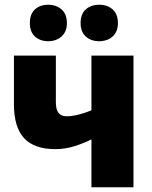

<svg xmlns="http://www.w3.org/2000/svg" viewBox="-20 -787 639 807"><path d="M214.8 -553.2V-356Q214.8 -327.6 225.8 -313Q236.8 -298.3 259.3 -298.3Q281.7 -298.3 308.6 -304.9Q335.4 -311.5 364.3 -323.2V-553.2H541V0H364.3V-201.2Q331.5 -184.6 292.5 -172.4Q253.4 -160.2 212.4 -160.2Q124 -160.2 81.3 -206.3Q38.6 -252.4 38.6 -349.1V-553.2ZM105.5 -689.9Q105.5 -728.5 127.2 -747.8Q148.9 -767.1 182.6 -767.1Q216.3 -767.1 238.8 -747.3Q261.2 -727.5 261.2 -689.9Q261.2 -653.8 238.8 -633.8Q216.3 -613.8 182.6 -613.8Q148.9 -613.8 127.2 -633.3Q105.5 -652.8 105.5 -689.9ZM318.8 -689.9Q318.8 -728.5 340.8 -747.8Q362.8 -767.1 397 -767.1Q431.6 -767.1 453.6 -747.3Q475.6 -727.5 475.6 -689.9Q475.6 -653.8 453.6 -633.8Q431.6 -613.8 397 -613.8Q362.3 -613.8 340.6 -633.5Q318.8 -653.3 318.8 -689.9Z"/></svg>

Font: Open Sans SemiCondensed ExtraBold
Style: Regular
Weight: 800
Width: 4
Designer: Monotype Design Team
Foundry: Monotype Imaging Inc.
Version: Version 3.000